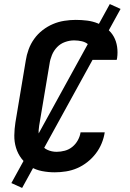

<svg xmlns="http://www.w3.org/2000/svg" viewBox="-20 -841 640 946"><path d="M250 8Q218 8 187 2Q156 -4 130.5 -19.5Q105 -35 86.5 -59Q68 -83 59 -112.5Q50 -142 50.5 -174Q51 -206 56 -238L107 -543Q111 -570 121 -597.5Q131 -625 148.5 -649.5Q166 -674 190 -692.5Q214 -711 241 -722.5Q268 -734 297 -738.5Q326 -743 353 -743Q382 -743 409.5 -739.5Q437 -736 461.5 -726Q486 -716 507 -699.5Q528 -683 540.5 -660.5Q553 -638 557 -610.5Q561 -583 557 -555L555 -546H436L437 -550Q440 -570 435 -589Q430 -608 416.5 -620.5Q403 -633 384 -637.5Q365 -642 345 -642Q323 -642 300.5 -634Q278 -626 261.5 -609Q245 -592 236 -570Q227 -548 224 -526L173 -222Q169 -198 170.5 -174.5Q172 -151 182.5 -131.5Q193 -112 214 -102.5Q235 -93 259 -93Q279 -93 299.5 -98.5Q320 -104 336.5 -117.5Q353 -131 363.5 -150Q374 -169 377 -189H496Q492 -162 481 -135Q470 -108 452 -84.5Q434 -61 410.5 -42.5Q387 -24 360.5 -12.5Q334 -1 305.5 3.5Q277 8 250 8ZM89 85 36 61 521 -821 574 -797Z"/></svg>

Font: Iosevka Aile Oblique
Style: Bold
Weight: 700
Italic angle: -9°
Designer: Belleve Invis
Foundry: Belleve Invis
Version: Version 31.1.0; ttfautohint (v1.8.4)